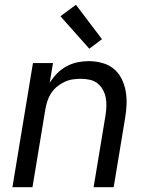

<svg xmlns="http://www.w3.org/2000/svg" viewBox="-20 -784 640 804"><path d="M32 0 118 -520H202L188 -437Q201 -458 218.5 -476Q236 -494 258 -506Q280 -518 304 -523Q328 -528 351 -528Q380 -528 407.5 -520.5Q435 -513 455.5 -496.5Q476 -480 488.5 -455.5Q501 -431 506 -404Q511 -377 510 -348Q509 -319 504 -290L456 0H372L422 -302Q425 -321 425.5 -340Q426 -359 422.5 -376.5Q419 -394 410 -409.5Q401 -425 387.5 -435.5Q374 -446 356 -450Q338 -454 319 -454Q302 -454 284.5 -451.5Q267 -449 250 -441Q233 -433 218.5 -421Q204 -409 194 -393.5Q184 -378 178.5 -361Q173 -344 170 -327L116 0ZM354 -580 233 -716 298 -764 407 -620Z"/></svg>

Font: Iosevka Aile Oblique
Style: Regular
Weight: 400
Italic angle: -9°
Designer: Belleve Invis
Foundry: Belleve Invis
Version: Version 31.1.0; ttfautohint (v1.8.4)